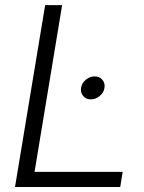

<svg xmlns="http://www.w3.org/2000/svg" viewBox="-20 -748 574 768"><path d="M40 0 160.6 -727.5H228.5L118.2 -60.5H470.7L460.9 0ZM343.3 -350.6Q324.2 -350.6 312.7 -364Q301.3 -377.4 304.2 -396.5Q307.1 -415.5 323.2 -429Q339.4 -442.4 358.4 -442.4Q377.9 -442.4 389.4 -429Q400.9 -415.5 397.9 -396.5Q395 -377.4 378.9 -364Q362.8 -350.6 343.3 -350.6Z"/></svg>

Font: Inter 24pt Light
Style: Italic
Weight: 300
Italic angle: -9.3988°
Designer: Rasmus Andersson
Foundry: rsms
Version: Version 4.001;git-66647c0bb